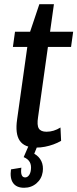

<svg xmlns="http://www.w3.org/2000/svg" viewBox="-20 -690 366 908"><path d="M151 8Q96 8 73.5 -24.5Q51 -57 61 -126L117 -524L166 -670H235L160 -136Q154 -98 163.5 -82.5Q173 -67 200 -67Q217 -67 233.5 -72Q250 -77 266 -87L269 -24Q252 -14 232.5 -7Q213 0 192.5 4Q172 8 151 8ZM51 -540H326L316 -468H41ZM94 198Q58 198 42 175.5Q26 153 32 111L81 103Q78 126 82.5 137.5Q87 149 99 149Q109 149 116.5 139.5Q124 130 126 114Q129 92 121 77Q113 62 92 53L115 0H157L142 37Q165 50 175.5 72Q186 94 182 123Q177 156 152.5 177Q128 198 94 198Z"/></svg>

Font: Pathway Extreme Condensed Medium
Style: Italic
Weight: 500
Width: 3
Italic angle: -8°
Version: Version 1.001;gftools[0.9.26]